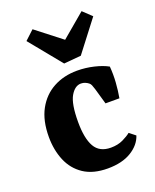

<svg xmlns="http://www.w3.org/2000/svg" viewBox="-129 -744 672 830"><g transform="rotate(-20 207.0 -329.0)"><path d="M29 -205Q29 -280 56.5 -330.5Q84 -381 132 -407Q180 -433 241 -433Q280 -433 318 -424Q356 -415 381 -401Q384 -364 381.5 -328Q379 -292 373 -258H309L288 -331Q284 -344 281 -351Q278 -358 273 -362Q267 -367 258 -371Q249 -375 238 -375Q210 -375 190 -340.5Q170 -306 170 -223Q170 -147 192 -108.5Q214 -70 266 -70Q298 -70 322 -81.5Q346 -93 359 -104L387 -82Q374 -42 331.5 -16Q289 10 223 10Q156 10 113 -18.5Q70 -47 49.5 -96Q29 -145 29 -205ZM388 -630 279 -488 200 -481 80 -628 122 -667 239 -576 348 -668Z"/></g></svg>

Font: Rasa
Style: Regular
Weight: 400
Designer: Anna Giedrys (Yrsa+Rasa design), David Brezina (Yrsa art-direction, Rasa art-direction, design)
Foundry: Rosetta Type Foundry
Version: Version 2.004